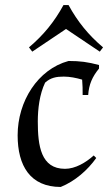

<svg xmlns="http://www.w3.org/2000/svg" viewBox="-20 -727 429 762"><path d="M238 -57C142 -57 130 -149 130 -245C130 -295 137 -353 159 -399C181 -419 204 -423 233 -423C257 -423 282 -418 306 -411C308 -389 308 -372 308 -350H330C333 -392 346 -422 373 -455V-469C328 -481 298 -485 252 -485C130 -452 50 -325 50 -190C50 -69 100 15 221 15C278 -8 328 -52 362 -100L352 -110C321 -82 279 -57 238 -57ZM242 -612 376 -522 389 -539C331 -588 288 -641 252 -707H232C196 -641 153 -588 95 -539L108 -522Z"/></svg>

Font: Almendra
Style: Regular
Weight: 400
Designer: Ana Sanfelippo
Foundry: Ana Sanfelippo
Version: Version 1.003